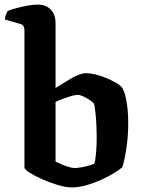

<svg xmlns="http://www.w3.org/2000/svg" viewBox="-20 -820 624 840"><path d="M294 0Q268 0 233 -10.5Q198 -21 164.5 -36Q131 -51 109 -65Q87 -79 87 -87V-688Q87 -697 83 -705Q79 -713 69 -715L1 -735Q3 -749 7 -758.5Q11 -768 14 -772Q25 -777 48.5 -783.5Q72 -790 98.5 -795Q125 -800 146 -800Q181 -800 202 -778Q223 -756 223 -721V-435Q235 -442 252 -453Q269 -464 288 -475Q307 -486 325 -493Q343 -500 357 -500Q374 -500 397 -494.5Q420 -489 443 -479.5Q466 -470 485.5 -459Q505 -448 514 -437Q524 -420 529.5 -396.5Q535 -373 538 -344Q541 -315 541 -283Q541 -225 533 -171.5Q525 -118 515 -88Q502 -77 477.5 -62Q453 -47 422 -33Q391 -19 357.5 -9.5Q324 0 294 0ZM306 -85Q319 -85 336 -88Q353 -91 368.5 -95.5Q384 -100 392 -103Q397 -115 400 -147.5Q403 -180 403 -214Q403 -249 401.5 -277Q400 -305 397.5 -327Q395 -349 392 -365Q388 -372 374 -381.5Q360 -391 345 -398Q330 -405 321 -405Q309 -405 292 -400Q275 -395 256.5 -388.5Q238 -382 223 -374V-113Q235 -107 250.5 -100.5Q266 -94 281 -89.5Q296 -85 306 -85Z"/></svg>

Font: Texturina Medium 12pt
Style: Bold
Weight: 700
Version: Version 1.002